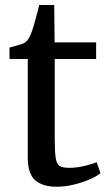

<svg xmlns="http://www.w3.org/2000/svg" viewBox="-20 -716 422 747"><path d="M199.5 10.5Q146.5 10.5 117.2 -14.5Q88 -39.5 88 -104V-486.5H17V-531Q26.5 -534 38.5 -537Q50.5 -540 61 -543.2Q71.5 -546.5 76.5 -550Q82.5 -554.5 86.8 -559.5Q91 -564.5 94.5 -571.2Q98 -578 101.5 -587.5Q106.5 -599.5 112.5 -620.8Q118.5 -642 124.2 -663.2Q130 -684.5 132.5 -696.5H191L192.5 -551H354V-486.5H193V-175.5Q193 -123.5 197 -99.8Q201 -76 213.5 -69.5Q226 -63 250 -63Q277.5 -63 309 -70.5Q340.5 -78 356 -85L371 -42Q356 -30 328.5 -18Q301 -6 267.2 2.2Q233.5 10.5 199.5 10.5Z"/></svg>

Font: Merriweather 28pt
Style: Regular
Weight: 400
Version: Version 2.100